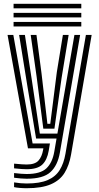

<svg xmlns="http://www.w3.org/2000/svg" viewBox="-20 -785 525 1016"><path d="M121 211Q103.2 211 84.4 209.4Q65.5 207.8 54.5 205.2V180.2Q70.8 183 88.6 184.5Q106.5 186 121 186Q190.5 186 232.4 167.9Q274.2 149.8 296 114.5Q317.8 79.2 326.5 28L434.5 -600H465L356 33Q346.2 90 321.6 129.8Q297 169.5 249 190.2Q201 211 121 211ZM121 110.5Q109.2 110.5 93.8 109.4Q78.2 108.2 54.5 105.8V81Q80.8 83.2 95.2 84.4Q109.8 85.5 121 85.5Q164.8 85.5 183.4 65Q202 44.5 208.2 7.5L209.5 0H128L20 -600H50.5L152.5 -26H244.2L237.8 12.5Q229.5 61.5 203.8 86Q178 110.5 121 110.5ZM121 160.8Q108 160.8 90.5 159.4Q73 158 54.5 155.5V130.8Q75.5 133.2 92.1 134.5Q108.8 135.8 121 135.8Q194 135.8 225.6 105.8Q257.2 75.8 267.2 17.8L279.2 -52H171L123.5 -338L81.2 -600H111.8L148.8 -359L190.8 -78H283.8L373.8 -600H404L296.8 22.8Q285.2 90.5 247 125.6Q208.8 160.8 121 160.8ZM209.2 -104 173.8 -379.2 142.5 -600H173L199.5 -398.5L230.8 -130H246L280.8 -404L312.8 -600H343.2L306 -373.2L268 -104ZM410.2 -741H51.8V-765H410.2ZM410.2 -645H51.8V-669H410.2ZM410.2 -693H51.8V-717H410.2Z"/></svg>

Font: Big Shoulders Inline Display Thin Black
Style: Regular
Weight: 900
Version: Version 2.002